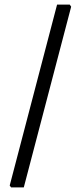

<svg xmlns="http://www.w3.org/2000/svg" viewBox="-20 -698 328 831"><path d="M83 113 288 -669 282 -678H227L22 105L28 113Z"/></svg>

Font: Alegreya Sans SC
Style: Regular
Weight: 400
Designer: Juan Pablo del Peral
Foundry: Huerta Tipografica
Version: Version 1.000;PS 001.000;hotconv 1.0.70;makeotf.lib2.5.58329